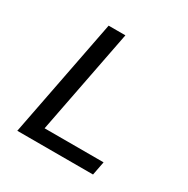

<svg xmlns="http://www.w3.org/2000/svg" viewBox="-152 -792 904 925"><g transform="rotate(30 300.0 -329.5)"><path d="M64.5 0 192.4 -658.7H285.6L172.4 -76.2H500.5L485.8 0Z"/></g></svg>

Font: Cousine
Style: Italic
Weight: 400
Italic angle: -12°
Monospace: yes
Designer: Steve Matteson
Foundry: Monotype Imaging Inc.
Version: Version 1.21